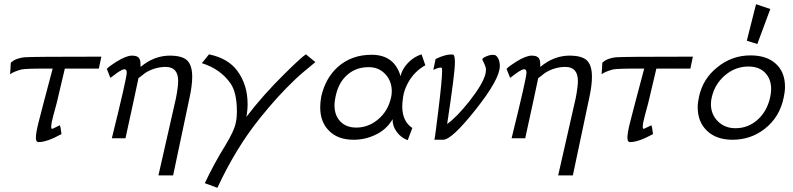

<svg xmlns="http://www.w3.org/2000/svg" viewBox="-20 -658 3780 915"><path d="M463 -388 451 -331H289Q277 -283 250 -166Q247 -155 241.5 -134.5Q236 -114 234 -107Q224 -70 224 -53Q224 -44 228 -44Q231 -44 247.5 -52.5Q264 -61 265 -61Q269 -54 273 -19Q202 20 163 19Q151 19 151 -2Q151 -25 164 -76Q180 -136 187 -165Q196 -201 231 -331Q107 -332 82 -327Q43 -316 28 -304L30 -332Q31 -360 32 -360Q42 -368 47 -371Q69 -382 96 -385Q125 -388 463 -388Z M883 -191 805 178H735L819 -192Q829 -245 829 -272Q829 -337 773 -339Q723 -340 678 -314Q671 -310 659 -300Q647 -290 640 -286Q638 -275 617.5 -180.5Q597 -86 578 1H513Q584 -286 584 -312Q584 -328 573 -328Q563 -328 537 -310Q533 -307 522.5 -299Q512 -291 506 -287L489 -330Q503 -344 535 -364Q582 -393 609 -393Q639 -393 646 -375Q650 -368 650 -339Q715 -394 794 -393Q846 -392 870 -372Q896 -349 896 -292Q896 -250 883 -191Z M1438 -399 1483 -362Q1415 -307 1383 -276Q1301 -198 1218 -94Q1105 46 1016 237L956 215Q1001 120 1052 38Q1097 -35 1104 -75Q1109 -97 1109 -126Q1109 -216 1079 -260Q1031 -329 942 -357L976 -399Q1068 -380 1112 -319Q1160 -253 1160 -162Q1160 -132 1154 -101Q1235 -207 1338 -308Q1419 -388 1438 -399Z M1989 -399 2007 -347Q1955 -318 1926 -266Q1906 -231 1901 -196Q1897 -169 1897 -151Q1897 -80 1945 -48L1923 10Q1892 -1 1871 -29Q1850 -57 1851 -90Q1822 -40 1768 -15Q1720 8 1665 8Q1588 8 1546 -37Q1506 -78 1506 -147Q1506 -170 1511 -198Q1531 -286 1590 -339Q1655 -397 1751 -397Q1859 -397 1889 -295Q1896 -329 1924.5 -358.5Q1953 -388 1989 -399ZM1844 -195Q1847 -208 1847 -223Q1847 -272 1816 -305Q1785 -338 1737 -338Q1677 -338 1636 -302Q1593 -266 1579 -197Q1574 -174 1574 -157Q1574 -108 1602 -79Q1630 -50 1678 -50Q1736 -50 1783 -90Q1830 -130 1844 -195Z M2092 8H2050Q2052 8 2069 -132Q2087 -278 2087 -321Q2087 -333 2085 -335Q2075 -339 2045 -325L2056 -377Q2106 -401 2138 -398Q2148 -397 2148 -360Q2148 -311 2111 -67Q2156 -99 2218 -177Q2283 -260 2294 -308Q2296 -322 2296 -326Q2296 -335 2291.5 -346Q2287 -357 2283 -364.5Q2279 -372 2279 -373Q2278 -378 2283.5 -382Q2289 -386 2299 -390Q2320 -399 2338 -396Q2347 -393 2354.5 -379Q2362 -365 2362 -343Q2362 -281 2247 -136Q2133 8 2092 8Z M2788 -191 2710 178H2640L2724 -192Q2734 -245 2734 -272Q2734 -337 2678 -339Q2628 -340 2583 -314Q2576 -310 2564 -300Q2552 -290 2545 -286Q2543 -275 2522.5 -180.5Q2502 -86 2483 1H2418Q2489 -286 2489 -312Q2489 -328 2478 -328Q2468 -328 2442 -310Q2438 -307 2427.5 -299Q2417 -291 2411 -287L2394 -330Q2408 -344 2440 -364Q2487 -393 2514 -393Q2544 -393 2551 -375Q2555 -368 2555 -339Q2620 -394 2699 -393Q2751 -392 2775 -372Q2801 -349 2801 -292Q2801 -250 2788 -191Z M3282 -388 3270 -331H3108Q3096 -283 3069 -166Q3066 -155 3060.5 -134.5Q3055 -114 3053 -107Q3043 -70 3043 -53Q3043 -44 3047 -44Q3050 -44 3066.5 -52.5Q3083 -61 3084 -61Q3088 -54 3092 -19Q3021 20 2982 19Q2970 19 2970 -2Q2970 -25 2983 -76Q2999 -136 3006 -165Q3015 -201 3050 -331Q2926 -332 2901 -327Q2862 -316 2847 -304L2849 -332Q2850 -360 2851 -360Q2861 -368 2866 -371Q2888 -382 2915 -385Q2944 -388 3282 -388Z M3715 -194Q3696 -99 3623 -43Q3557 8 3471 8Q3394 8 3349.5 -34.5Q3305 -77 3305 -147Q3305 -170 3311 -196Q3329 -282 3398 -337Q3467 -394 3557 -394Q3634 -394 3677.5 -354Q3721 -314 3721 -245Q3721 -221 3715 -194ZM3650 -193Q3655 -216 3655 -233Q3655 -282 3626 -311.5Q3597 -341 3547 -341Q3484 -341 3435 -299Q3386 -257 3372 -194Q3368 -179 3368 -162Q3368 -113 3401 -80Q3434 -47 3485 -47Q3545 -47 3590 -87Q3635 -127 3650 -193ZM3583 -638 3651 -615 3589 -448 3539 -464Z"/></svg>

Font: GFS Neohellenic Rg
Style: Italic
Weight: 400
Italic angle: -12°
Designer: Takis Katsoulidis and George D. Matthiopoulos
Foundry: Takis Katsoulidis and George D. Matthiopoulos
Version: Version 1.0